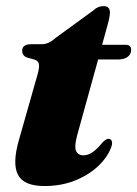

<svg xmlns="http://www.w3.org/2000/svg" viewBox="-20 -596 449 628"><path d="M93 -401 68 -408Q52.5 -414 52.5 -430Q52.5 -451.5 82.5 -451.5H117.5Q139.5 -451.5 162.5 -472.5L285.5 -562Q300 -576 318.5 -576Q339.5 -576 339.5 -555.5Q339.5 -550 338 -540.5Q336.5 -531 333 -518.5L314 -449.5H391Q409 -449.5 409 -433Q409 -418.5 397.5 -410Q386 -401.5 366.5 -401.5H301L232.5 -154Q222.5 -116.5 228.8 -102.2Q235 -88 253.5 -88Q281.5 -88 313.5 -128Q326 -142 335 -142Q341.5 -142 344.8 -136.2Q348 -130.5 345.5 -120Q336 -88 306 -57.5Q276 -27 229.5 -7.2Q183 12.5 125 12.5Q58.5 12.5 39 -24Q19.5 -60.5 42 -138.5L103 -353Q109.5 -376.5 107.2 -386.8Q105 -397 93 -401Z"/></svg>

Font: Fraunces 72pt S000 Black
Style: Italic
Weight: 900
Italic angle: -16°
Version: Version 1.000; ttfautohint (v1.8.3)